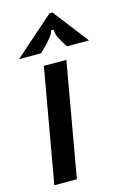

<svg xmlns="http://www.w3.org/2000/svg" viewBox="-121 -848 604 906"><g transform="rotate(-15 181.5 -395.0)"><path d="M138 0H28L126 -557H236ZM21 -618 216 -790H230L363 -618H255L233 -654Q212 -689 216 -710H202Q200 -698 190.5 -685Q181 -672 165 -654L129 -618Z"/></g></svg>

Font: Open Sauce Sans Medium Italic
Style: Regular
Weight: 500
Italic angle: -10°
Designer: Alfredo Marco Pradil
Foundry: Creative Sauce Fz LLC
Version: Version 1.477